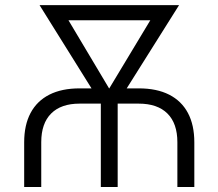

<svg xmlns="http://www.w3.org/2000/svg" viewBox="-20 -748 874 768"><path d="M76.7 0V-178.7Q76.7 -248 102.3 -296.1Q127.9 -344.2 177.5 -369.4Q227.1 -394.5 298.3 -394.5H535.2Q606.9 -394.5 656.5 -369.4Q706.1 -344.2 731.7 -296.1Q757.3 -248 757.3 -178.7V0H689.5V-179.2Q689.5 -254.4 649.7 -293.9Q609.9 -333.5 534.7 -333.5H298.3Q224.1 -333.5 184.6 -293.9Q145 -254.4 145 -179.2V0ZM383.3 0V-377.4H450.7V0ZM391.1 -322.3 138.2 -727.5H217.8L439 -356.4L427.7 -322.3ZM404.3 -322.3 396 -359.4 617.7 -727.5H696.3L441.4 -322.3ZM191.4 -667V-727.5H637.2V-667Z"/></svg>

Font: Inter 20pt Light
Style: Regular
Weight: 300
Version: Version 4.001;git-66647c0bb